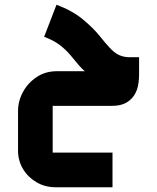

<svg xmlns="http://www.w3.org/2000/svg" viewBox="-20 -567 662 809"><path d="M214 222Q170 222 134 201Q98 180 77 145Q56 110 56 68V-99Q56 -141 76.5 -179Q97 -217 134 -242Q171 -267 220 -267H338Q332 -271 326 -277.5Q320 -284 314 -290Q295 -313 276 -335.5Q257 -358 231.5 -377.5Q206 -397 166 -412L218 -547Q285 -522 329 -485.5Q373 -449 399.5 -416Q426 -383 441 -367Q463 -343 483 -334.5Q503 -326 523.5 -326Q544 -326 566 -326V-253Q566 -251 565.5 -237Q565 -223 561 -203.5Q557 -184 545 -165Q533 -146 510.5 -133.5Q488 -121 452 -121H201Q201 -123 200 -123.5Q199 -124 199.5 -123.5Q200 -123 202 -121V79Q198 80 198 79.5Q198 79 200 76H454V222Z"/></svg>

Font: Mada
Style: Bold
Weight: 700
Designer: Khaled Hosny
Version: Version 1.5